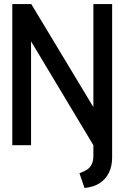

<svg xmlns="http://www.w3.org/2000/svg" viewBox="-20 -720 619 952"><path d="M536 60V-700H443V-189L135 -700H41V0H134V-515L443 0V53Q443 77 435 94Q427 111 411.5 121Q396 131 374 139L399 212Q443 208 473.5 188.5Q504 169 520 136.5Q536 104 536 60Z"/></svg>

Font: Advent Pro SemiBold
Style: Regular
Weight: 600
Designer: VivaRado, Andreas Kalpakidis
Foundry: VivaRado, Andreas Kalpakidis
Version: Version 3.000